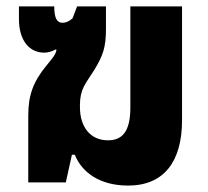

<svg xmlns="http://www.w3.org/2000/svg" viewBox="-20 -568 648 598"><path d="M379 10C490 10 547 -64 547 -194V-548H386V-233C386 -157 360 -131 316 -131C262 -131 229 -172 229 -234V-241C229 -291 247 -308 273 -349C301 -395 310 -421 310 -477V-548H220L206 -511C195 -501 184 -497 175 -497C157 -497 149 -512 149 -548H39V-509C39 -442 71 -404 118 -404C130 -404 142 -408 153 -414L156 -413C154 -397 139 -382 124 -363C84 -314 68 -272 68 -208V0H185L204 -86H213C235 -31 291 10 379 10Z"/></svg>

Font: Noto Sans Thai SemCond ExtBd
Style: Regular
Weight: 800
Width: 4
Designer: Monotype Design Team
Foundry: Monotype Imaging Inc.
Version: Version 2.002